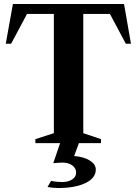

<svg xmlns="http://www.w3.org/2000/svg" viewBox="-20 -720 689 966"><path d="M158 0V-20L251 -50V-650H116L36 -500H9L45 -700H604L639 -500H613L533 -650H399V-50L488 -20V0ZM273 226Q260 226 245 224.5Q230 223 219 221L237 190Q251 193 266.5 194.5Q282 196 292 196Q323 196 343 183Q363 170 363 149Q363 126 343.5 112Q324 98 293 98Q287 98 274 99Q261 100 248 101L288 -16H383L353 65Q403 69 432.5 88Q462 107 462 133Q462 176 410 201Q358 226 273 226Z"/></svg>

Font: Wittgenstein
Style: Bold
Weight: 700
Designer: Jörg Drees
Foundry: Jörg Drees
Version: Version 1.303; ttfautohint (v1.8.4.7-5d5b)